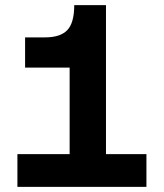

<svg xmlns="http://www.w3.org/2000/svg" viewBox="-20 -730 640 750"><path d="M48 0V-128H252V-466H78V-584H156Q216 -584 243 -612.5Q270 -641 270 -710H394V-128H552V0Z"/></svg>

Font: Geist Mono
Style: Bold
Weight: 700
Monospace: yes
Designer: Basement.studio, Andrés Briganti, Mateo Zaragoza
Foundry: Basement.studio, Vercel, Andrés Briganti, Guido Ferreyra, Mateo Zaragoza
Version: Version 1.500; ttfautohint (v1.8.4.7-5d5b)